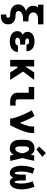

<svg xmlns="http://www.w3.org/2000/svg" viewBox="1584 -2412 1033 4240"><g transform="rotate(90 2100.0 -291.5)"><path d="M300 205V85H339Q346 85 353 81.5Q360 78 364.5 71.5Q369 65 370.5 57.5Q372 50 372 43Q372 30 363 19Q354 8 342 4Q330 0 316.5 0Q303 0 290 -0.5Q277 -1 264 -2Q251 -3 238.5 -5.5Q226 -8 213.5 -11.5Q201 -15 188.5 -20Q176 -25 164.5 -31Q153 -37 142.5 -45Q132 -53 123 -62Q114 -71 106.5 -82Q99 -93 93 -104.5Q87 -116 83.5 -128.5Q80 -141 79 -154Q78 -167 78 -181Q78 -200 82 -219.5Q86 -239 95 -256.5Q104 -274 118 -288Q132 -302 148 -313.5Q164 -325 182 -333.5Q200 -342 219 -348Q195 -359 173.5 -374.5Q152 -390 136.5 -411.5Q121 -433 114 -458.5Q107 -484 107 -510Q107 -538 116 -565.5Q125 -593 143 -615H83V-735H517V-615H409Q391 -615 373.5 -613.5Q356 -612 339 -607.5Q322 -603 306 -595Q290 -587 277.5 -574Q265 -561 259 -544Q253 -527 253 -510Q253 -492 259 -475Q265 -458 277.5 -445.5Q290 -433 306 -425Q322 -417 339 -412.5Q356 -408 373.5 -406Q391 -404 409 -404H452V-285H409Q389 -285 369.5 -283.5Q350 -282 330.5 -278Q311 -274 292.5 -267Q274 -260 258 -248.5Q242 -237 232.5 -219Q223 -201 223 -182Q223 -167 231 -153.5Q239 -140 252 -132.5Q265 -125 280 -122.5Q295 -120 309.5 -119.5Q324 -119 339 -118.5Q354 -118 369 -115.5Q384 -113 398.5 -109Q413 -105 426.5 -99Q440 -93 452.5 -85Q465 -77 475.5 -66Q486 -55 494.5 -42.5Q503 -30 508 -16Q513 -2 515 13Q517 28 517 43Q517 66 512.5 88.5Q508 111 496.5 130.5Q485 150 467 165Q449 180 428 189Q407 198 384.5 201.5Q362 205 339 205Z M898 8Q871 8 844.5 5Q818 2 792.5 -5.5Q767 -13 743.5 -26.5Q720 -40 702 -60Q684 -80 675.5 -105.5Q667 -131 667 -158Q667 -177 671.5 -196Q676 -215 687.5 -230.5Q699 -246 715 -257.5Q731 -269 749 -277Q734 -285 721 -295.5Q708 -306 699 -320Q690 -334 686.5 -350Q683 -366 683 -383Q683 -408 691 -432Q699 -456 715.5 -474.5Q732 -493 753.5 -505.5Q775 -518 799 -525.5Q823 -533 848 -535.5Q873 -538 897 -538Q923 -538 949 -534.5Q975 -531 999.5 -522Q1024 -513 1045 -497Q1066 -481 1081 -460Q1096 -439 1103.5 -413.5Q1111 -388 1111 -362Q1111 -361 1111 -361Q1111 -361 1111 -360H966Q966 -360 966 -360.5Q966 -361 966 -361Q966 -373 960.5 -385Q955 -397 945 -404.5Q935 -412 922.5 -415Q910 -418 897 -418Q886 -418 875 -417Q864 -416 854 -412Q844 -408 836 -399.5Q828 -391 828 -380Q828 -368 835 -357.5Q842 -347 853 -341Q864 -335 876 -333.5Q888 -332 900 -332H965V-220H900Q885 -220 870.5 -217.5Q856 -215 842.5 -208Q829 -201 820.5 -188.5Q812 -176 812 -161Q812 -152 816 -143.5Q820 -135 827.5 -129.5Q835 -124 843.5 -120.5Q852 -117 861 -115Q870 -113 879.5 -112.5Q889 -112 898 -112Q912 -112 926.5 -114.5Q941 -117 953.5 -124.5Q966 -132 973.5 -144.5Q981 -157 982 -171H1127Q1127 -144 1118.5 -117.5Q1110 -91 1093.5 -69.5Q1077 -48 1054 -32.5Q1031 -17 1005 -8Q979 1 952 4.5Q925 8 898 8Z M1302 0V-530H1447V-331L1579 -530H1744L1560 -286L1744 0H1580L1471 -169L1447 -137V0Z M2227 0Q2203 0 2178.5 -3Q2154 -6 2131 -14.5Q2108 -23 2087.5 -37Q2067 -51 2053 -71.5Q2039 -92 2033 -116Q2027 -140 2027 -165V-410H1899V-530H2173V-165Q2173 -155 2177 -145.5Q2181 -136 2189 -130Q2197 -124 2207 -122Q2217 -120 2227 -120H2311V0Z M2599 0Q2599 -26 2593 -51Q2587 -76 2579.5 -100.5Q2572 -125 2564 -149.5Q2556 -174 2546.5 -198Q2537 -222 2527.5 -245.5Q2518 -269 2507.5 -293Q2497 -317 2486.5 -340Q2476 -363 2464.5 -386Q2453 -409 2441 -432Q2429 -455 2416 -477L2541 -538Q2587 -461 2624.5 -379Q2662 -297 2693 -213Q2707 -244 2720 -276.5Q2733 -309 2744 -341.5Q2755 -374 2763.5 -408Q2772 -442 2772 -477V-530H2917V-477Q2917 -445 2910.5 -413.5Q2904 -382 2895.5 -351.5Q2887 -321 2876 -291Q2865 -261 2853 -231.5Q2841 -202 2828 -172.5Q2815 -143 2801.5 -114.5Q2788 -86 2774 -57Q2760 -28 2745 0Z M3265 8Q3237 8 3209.5 2.5Q3182 -3 3158 -17.5Q3134 -32 3115.5 -53.5Q3097 -75 3086 -101Q3075 -127 3071 -154.5Q3067 -182 3067 -210V-320Q3067 -348 3071 -375.5Q3075 -403 3086 -429Q3097 -455 3115.5 -476.5Q3134 -498 3158 -512.5Q3182 -527 3209.5 -532.5Q3237 -538 3265 -538Q3286 -538 3306 -532.5Q3326 -527 3343.5 -515.5Q3361 -504 3374.5 -488.5Q3388 -473 3399 -455Q3402 -474 3405 -492.5Q3408 -511 3411 -530H3531Q3516 -465 3501.5 -399Q3487 -333 3470 -268Q3488 -201 3502.5 -134Q3517 -67 3533 0H3413Q3410 -20 3407 -39.5Q3404 -59 3400 -78Q3389 -60 3375.5 -44Q3362 -28 3344.5 -16Q3327 -4 3306.5 2Q3286 8 3265 8ZM3265 -112Q3282 -112 3296.5 -121Q3311 -130 3321 -143.5Q3331 -157 3337.5 -172.5Q3344 -188 3349 -204Q3354 -220 3358.5 -236Q3363 -252 3366 -268Q3363 -284 3358.5 -299.5Q3354 -315 3348.5 -330.5Q3343 -346 3336.5 -360.5Q3330 -375 3320 -388Q3310 -401 3295.5 -409.5Q3281 -418 3265 -418Q3255 -418 3245.5 -413Q3236 -408 3230.5 -399.5Q3225 -391 3221.5 -381Q3218 -371 3216 -361Q3214 -351 3213 -340.5Q3212 -330 3212 -320V-210Q3212 -200 3213 -189.5Q3214 -179 3216 -169Q3218 -159 3221.5 -149Q3225 -139 3230.5 -130.5Q3236 -122 3245.5 -117Q3255 -112 3265 -112ZM3281 -581 3215 -639 3357 -788 3443 -712Z M3799 8Q3770 8 3743.5 -4.5Q3717 -17 3698.5 -39Q3680 -61 3669 -87.5Q3658 -114 3651 -142Q3644 -170 3641.5 -198.5Q3639 -227 3639 -255Q3639 -328 3654.5 -399.5Q3670 -471 3697 -538L3817 -497Q3792 -440 3780 -378Q3768 -316 3768 -254Q3768 -247 3768 -240Q3768 -233 3768.5 -226Q3769 -219 3769.5 -212Q3770 -205 3770.5 -198.5Q3771 -192 3771.5 -185Q3772 -178 3772.5 -171Q3773 -164 3774 -157.5Q3775 -151 3776.5 -144Q3778 -137 3779.5 -130.5Q3781 -124 3783.5 -117.5Q3786 -111 3790.5 -104.5Q3795 -98 3802 -98Q3809 -98 3813.5 -105Q3818 -112 3820.5 -119Q3823 -126 3824.5 -133Q3826 -140 3827.5 -147.5Q3829 -155 3830 -162Q3831 -169 3831.5 -176.5Q3832 -184 3832.5 -191.5Q3833 -199 3833.5 -206Q3834 -213 3834.5 -220.5Q3835 -228 3835 -235.5Q3835 -243 3835 -250.5Q3835 -258 3835 -265V-345H3965V-265Q3965 -258 3965 -250.5Q3965 -243 3965 -235.5Q3965 -228 3965.5 -220.5Q3966 -213 3966.5 -206Q3967 -199 3967.5 -191.5Q3968 -184 3968.5 -176.5Q3969 -169 3970 -162Q3971 -155 3972.5 -147.5Q3974 -140 3975.5 -133Q3977 -126 3979.5 -119Q3982 -112 3986.5 -105Q3991 -98 3998 -98Q4005 -98 4009.5 -104.5Q4014 -111 4016.5 -117.5Q4019 -124 4020.5 -130.5Q4022 -137 4023.5 -144Q4025 -151 4026 -157.5Q4027 -164 4027.5 -171Q4028 -178 4028.5 -185Q4029 -192 4029.5 -198.5Q4030 -205 4030.5 -212Q4031 -219 4031.5 -226Q4032 -233 4032 -240Q4032 -247 4032 -254Q4032 -316 4020 -378Q4008 -440 3983 -497L4103 -538Q4130 -471 4145.5 -399.5Q4161 -328 4161 -255Q4161 -227 4158.5 -198.5Q4156 -170 4149 -142Q4142 -114 4131 -87.5Q4120 -61 4101.5 -39Q4083 -17 4056.5 -4.5Q4030 8 4001 8Q3985 8 3968.5 3Q3952 -2 3939 -13Q3926 -24 3916.5 -38Q3907 -52 3900 -68Q3893 -52 3883.5 -38Q3874 -24 3861 -13Q3848 -2 3831.5 3Q3815 8 3799 8Z"/></g></svg>

Font: Iosevka Slab Heavy Extended
Style: Regular
Weight: 900
Width: 7
Monospace: yes
Designer: Belleve Invis
Foundry: Belleve Invis
Version: Version 11.1.0; ttfautohint (v1.8.3)